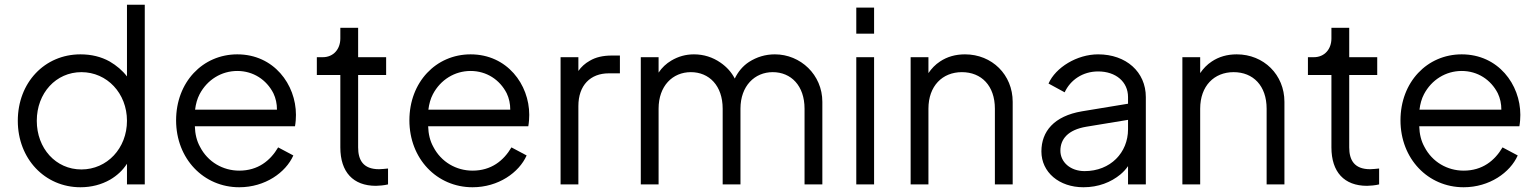

<svg xmlns="http://www.w3.org/2000/svg" viewBox="-20 -777 6481 809"><path d="M319 12C365 12 407 1 444 -20C473 -37 497 -59 515 -87V0H590V-757H515V-455C496 -480 471 -501 442 -518C406 -538 365 -548 319 -548C168 -548 55 -429 55 -268C55 -108 169 12 319 12ZM323 -63C215 -63 135 -152 135 -268C135 -385 216 -473 323 -473C431 -473 515 -384 515 -268C515 -152 431 -63 323 -63Z M988 12C1097 12 1184 -50 1216 -122L1152 -156C1119 -100 1067 -58 988 -58C920 -58 856 -94 823 -158C809 -183 802 -212 801 -245H1223C1226 -262 1227 -280 1227 -293C1227 -421 1134 -548 980 -548C834 -548 722 -431 722 -270C722 -108 838 12 988 12ZM802 -315C805 -339 811 -361 821 -380C853 -441 913 -478 980 -478C1047 -478 1103 -441 1132 -384C1142 -363 1147 -340 1147 -315Z M1564 6C1576 6 1599 4 1615 0V-67C1604 -66 1588 -64 1577 -64C1510 -64 1489 -103 1489 -156V-461H1607V-536H1489V-660H1414V-615C1414 -570 1385 -536 1340 -536H1315V-461H1414V-156C1414 -52 1468 6 1564 6Z M1971 12C2080 12 2167 -50 2199 -122L2135 -156C2102 -100 2050 -58 1971 -58C1903 -58 1839 -94 1806 -158C1792 -183 1785 -212 1784 -245H2206C2209 -262 2210 -280 2210 -293C2210 -421 2117 -548 1963 -548C1817 -548 1705 -431 1705 -270C1705 -108 1821 12 1971 12ZM1785 -315C1788 -339 1794 -361 1804 -380C1836 -441 1896 -478 1963 -478C2030 -478 2086 -441 2115 -384C2125 -363 2130 -340 2130 -315Z M2417 0V-330C2417 -418 2468 -468 2545 -468H2592V-543H2558C2521 -543 2490 -536 2465 -521C2445 -510 2429 -495 2417 -478V-536H2342V0Z M2755 0V-319C2755 -415 2814 -473 2891 -473C2968 -473 3025 -416 3025 -319V0H3100V-319C3100 -415 3160 -473 3236 -473C3313 -473 3370 -416 3370 -319V0H3445V-348C3445 -462 3353 -548 3245 -548C3205 -548 3169 -537 3136 -516C3110 -499 3090 -475 3076 -446C3062 -473 3042 -495 3016 -513C2983 -536 2945 -548 2904 -548C2869 -548 2838 -539 2809 -522C2787 -509 2769 -492 2755 -471V-536H2680V0Z M3663 -635V-745H3588V-635ZM3663 0V-536H3588V0Z M3892 0V-319C3892 -415 3951 -473 4033 -473C4115 -473 4172 -416 4172 -319V0H4247V-348C4247 -462 4160 -548 4046 -548C4006 -548 3971 -538 3941 -518C3921 -505 3905 -488 3892 -469V-536H3817V0Z M4545 12C4608 12 4661 -9 4701 -42C4714 -53 4724 -64 4733 -77V0H4808V-368C4808 -474 4725 -548 4607 -548C4518 -548 4428 -493 4398 -425L4466 -388C4490 -440 4542 -476 4607 -476C4682 -476 4733 -432 4733 -368V-340L4539 -308C4421 -288 4368 -223 4368 -139C4368 -51 4443 12 4545 12ZM4733 -272V-232C4733 -134 4659 -56 4550 -56C4490 -56 4448 -94 4448 -142C4448 -191 4480 -230 4557 -243Z M5037 0V-319C5037 -415 5096 -473 5178 -473C5260 -473 5317 -416 5317 -319V0H5392V-348C5392 -462 5305 -548 5191 -548C5151 -548 5116 -538 5086 -518C5066 -505 5050 -488 5037 -469V-536H4962V0Z M5740 6C5752 6 5775 4 5791 0V-67C5780 -66 5764 -64 5753 -64C5686 -64 5665 -103 5665 -156V-461H5783V-536H5665V-660H5590V-615C5590 -570 5561 -536 5516 -536H5491V-461H5590V-156C5590 -52 5644 6 5740 6Z M6147 12C6256 12 6343 -50 6375 -122L6311 -156C6278 -100 6226 -58 6147 -58C6079 -58 6015 -94 5982 -158C5968 -183 5961 -212 5960 -245H6382C6385 -262 6386 -280 6386 -293C6386 -421 6293 -548 6139 -548C5993 -548 5881 -431 5881 -270C5881 -108 5997 12 6147 12ZM5961 -315C5964 -339 5970 -361 5980 -380C6012 -441 6072 -478 6139 -478C6206 -478 6262 -441 6291 -384C6301 -363 6306 -340 6306 -315Z"/></svg>

Font: Plus Jakarta Sans
Style: Regular
Weight: 400
Designer: Gumpita Rahayu
Foundry: Tokotype
Version: Version 2.071;gftools[0.9.30]